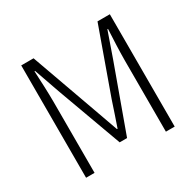

<svg xmlns="http://www.w3.org/2000/svg" viewBox="-157 -904 1101 1079"><g transform="rotate(-30 393.5 -364.5)"><path d="M106 0H161V-462C161 -522 157 -602 154 -663H158L215 -500L369 -78H417L570 -500L627 -663H631C628 -602 624 -522 624 -462V0H681V-729H601L451 -310C433 -257 416 -203 397 -150H393L336 -310L186 -729H106Z"/></g></svg>

Font: Noto Sans Japanese Light
Style: Regular
Weight: 300
Designer: Ryoko NISHIZUKA (kana & ideographs); Paul D. Hunt (Latin, Greek & Cyrillic); Wenlong ZHANG (bopomofo); Sandoll Communica
Foundry: Adobe Systems Incorporated
Version: Version 1.000;PS 1;hotconv 1.0.78;makeotf.lib2.5.61930